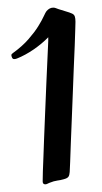

<svg xmlns="http://www.w3.org/2000/svg" viewBox="-20 -707 267 503"><path d="M162.6 -256.3Q162.1 -248 159.2 -243.9Q156.2 -239.7 146.5 -237.3Q138.2 -234.9 129.9 -233.9Q121.6 -232.9 109.4 -228Q106.9 -227.1 104.2 -225.6Q101.6 -224.1 98.6 -224.1Q91.8 -224.1 91.8 -231.9Q91.8 -251 93.8 -296.9Q94.2 -316.4 95.5 -343.8Q96.7 -371.1 98.1 -408.2Q99.6 -445.3 101.6 -492.7Q103.5 -540 106.4 -599.6V-609.4Q90.3 -592.8 68.4 -577.6Q46.4 -562.5 24.4 -553.7Q22 -552.7 20.3 -552.5Q18.6 -552.2 17.1 -552.2Q13.2 -552.2 11.5 -556.2Q9.8 -560.1 9.8 -562.5Q9.8 -565.4 13.7 -567.9Q38.6 -585.9 54.7 -604.5Q70.8 -623 80.3 -638.4Q89.8 -653.8 94.7 -664.6Q99.6 -675.3 102.1 -678.2Q105.5 -682.1 109.9 -684.6Q114.3 -687 119.6 -687Q123 -687 126 -685.8Q128.9 -684.6 133.3 -683.1Q140.1 -680.7 151.4 -677.5Q162.6 -674.3 168.9 -671.4Q174.3 -668.9 176 -663.8Q177.7 -658.7 177.7 -649.9Q177.7 -647.5 177.2 -630.9Q176.8 -614.3 175.8 -588.4Q174.8 -562.5 173.3 -529.5Q171.9 -496.6 170.7 -461.9Q169.4 -427.2 168 -393.1Q166.5 -358.9 165.5 -330.8Q164.6 -302.7 163.8 -282.7Q163.1 -262.7 162.6 -256.3Z"/></svg>

Font: Engagement
Style: Regular
Weight: 400
Designer: Astigmatic (AOETI)
Foundry: Astigmatic (AOETI)
Version: Version 1.000